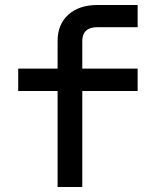

<svg xmlns="http://www.w3.org/2000/svg" viewBox="-20 -750 640 770"><path d="M211 0V-385H53V-475H211V-586Q211 -652 254 -691Q297 -730 371 -730H532V-641H371Q310 -641 310 -585V-475H532V-385H310V0Z"/></svg>

Font: JetBrains Mono NL Medium
Style: Regular
Weight: 500
Monospace: yes
Designer: Philipp Nurullin, Konstantin Bulenkov
Foundry: JetBrains
Version: Version 2.305; ttfautohint (v1.8.4.7-5d5b)